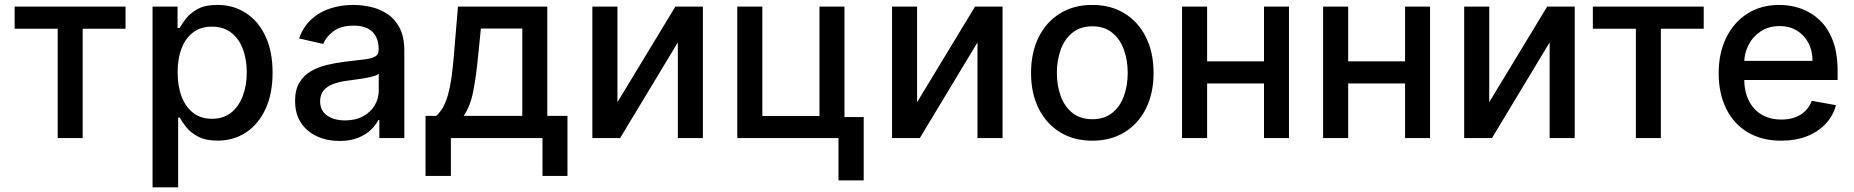

<svg xmlns="http://www.w3.org/2000/svg" viewBox="-20 -573 7695 797"><path d="M40.8 -453.8V-545.5H501.1V-453.8H323.2V0H219.5V-453.8Z M613.3 204.5V-545.5H717V-457H725.9Q735.1 -474.1 752.5 -496.4Q769.9 -518.8 800.8 -535.7Q831.7 -552.6 882.5 -552.6Q948.5 -552.6 1000.4 -519.2Q1052.2 -485.8 1081.9 -422.9Q1111.5 -360.1 1111.5 -271.7Q1111.5 -183.2 1082 -120.2Q1052.6 -57.2 1001.1 -23.3Q949.6 10.7 883.5 10.7Q833.8 10.7 802.4 -6Q771 -22.7 753.2 -45.1Q735.4 -67.5 725.9 -84.9H719.5V204.5ZM717.3 -272.7Q717.3 -215.2 734 -171.9Q750.7 -128.6 782.3 -104.2Q813.9 -79.9 859.7 -79.9Q907.3 -79.9 939.3 -105.3Q971.2 -130.7 987.7 -174.4Q1004.3 -218 1004.3 -272.7Q1004.3 -326.7 988.1 -369.7Q971.9 -412.6 939.8 -437.5Q907.7 -462.4 859.7 -462.4Q813.6 -462.4 781.8 -438.6Q750 -414.8 733.7 -372.2Q717.3 -329.5 717.3 -272.7Z M1389.2 12.1Q1337.4 12.1 1295.5 -7.3Q1253.6 -26.6 1229.2 -63.6Q1204.9 -100.5 1204.9 -154.1Q1204.9 -200.3 1222.7 -230.1Q1240.4 -259.9 1270.6 -277.3Q1300.8 -294.7 1338.1 -303.6Q1375.4 -312.5 1414.1 -317.1Q1463.1 -322.8 1493.6 -326.5Q1524.1 -330.3 1538 -338.8Q1551.8 -347.3 1551.8 -366.5V-369Q1551.8 -415.5 1525.7 -441.1Q1499.6 -466.6 1448.2 -466.6Q1394.5 -466.6 1363.8 -443Q1333.1 -419.4 1321.4 -390.6L1221.6 -413.4Q1239.3 -463.1 1273.6 -493.8Q1307.9 -524.5 1352.6 -538.5Q1397.4 -552.6 1446.7 -552.6Q1479.4 -552.6 1516.2 -544.9Q1552.9 -537.3 1585 -517Q1617.2 -496.8 1637.8 -459.3Q1658.4 -421.9 1658.4 -362.2V0H1554.7V-74.6H1550.4Q1540.1 -54 1519.5 -34.1Q1498.9 -14.2 1466.6 -1.1Q1434.3 12.1 1389.2 12.1ZM1412.3 -73.2Q1456.3 -73.2 1487.7 -90.6Q1519.2 -108 1535.7 -136.2Q1552.2 -164.4 1552.2 -196.7V-267Q1546.5 -261.4 1530.4 -256.6Q1514.2 -251.8 1493.6 -248.4Q1473 -245 1453.5 -242.4Q1433.9 -239.7 1420.8 -237.9Q1389.9 -234 1364.5 -224.8Q1339.1 -215.6 1324 -198.3Q1308.9 -181.1 1308.9 -152.7Q1308.9 -113.3 1338.1 -93.2Q1367.2 -73.2 1412.3 -73.2Z M1746.4 157.3V-92H1790.8Q1807.9 -107.6 1819.8 -129.3Q1831.7 -150.9 1840 -180.8Q1848.4 -210.6 1854 -250.5Q1859.7 -290.5 1864 -342L1881 -545.5H2251.8V-92H2335.6V157.3H2231.9V0H1851.6V157.3ZM1904.5 -92H2148.1V-454.5H1976.2L1964.8 -342Q1956.7 -256 1944.2 -193Q1931.8 -130 1904.5 -92Z M2543 -148.8 2783.4 -545.5H2897.7V0H2793.7V-397L2554.3 0H2438.9V-545.5H2543Z M3485.4 -545.5V-87H3565.3V175.8H3460.6V0H3040.5V-545.5H3144.5V-91.6H3381.7V-545.5Z M3786.9 -148.8 4027.3 -545.5H4141.7V0H4037.6V-397L3798.3 0H3682.9V-545.5H3786.9Z M4514.2 11Q4437.5 11 4380.3 -24.1Q4323.2 -59.3 4291.5 -122.5Q4259.9 -185.7 4259.9 -270.2Q4259.9 -355.1 4291.5 -418.7Q4323.2 -482.2 4380.3 -517.4Q4437.5 -552.6 4514.2 -552.6Q4590.9 -552.6 4648.1 -517.4Q4705.3 -482.2 4736.9 -418.7Q4768.5 -355.1 4768.5 -270.2Q4768.5 -185.7 4736.9 -122.5Q4705.3 -59.3 4648.1 -24.1Q4590.9 11 4514.2 11ZM4514.6 -78.1Q4564.3 -78.1 4596.9 -104.4Q4629.6 -130.7 4645.4 -174.4Q4661.2 -218 4661.2 -270.6Q4661.2 -322.8 4645.4 -366.7Q4629.6 -410.5 4596.9 -437.1Q4564.3 -463.8 4514.6 -463.8Q4464.5 -463.8 4431.6 -437.1Q4398.8 -410.5 4383 -366.7Q4367.2 -322.8 4367.2 -270.6Q4367.2 -218 4383 -174.4Q4398.8 -130.7 4431.6 -104.4Q4464.5 -78.1 4514.6 -78.1Z M5256.4 -318.5V-226.6H4960.9V-318.5ZM4990.8 -545.5V0H4886.7V-545.5ZM5330.6 -545.5V0H5226.9V-545.5Z M5842 -318.5V-226.6H5546.5V-318.5ZM5576.3 -545.5V0H5472.3V-545.5ZM5916.2 -545.5V0H5812.5V-545.5Z M6161.9 -148.8 6402.3 -545.5H6516.7V0H6412.6V-397L6173.3 0H6057.9V-545.5H6161.9Z M6592 -453.8V-545.5H7052.2V-453.8H6874.3V0H6770.6V-453.8Z M7373.9 11Q7293.3 11 7235.3 -23.6Q7177.2 -58.2 7145.8 -121.3Q7114.3 -184.3 7114.3 -269.2Q7114.3 -353 7145.8 -416.9Q7177.2 -480.8 7233.8 -516.7Q7290.5 -552.6 7366.5 -552.6Q7412.6 -552.6 7456 -537.3Q7499.3 -522 7533.7 -489.3Q7568.2 -456.7 7588.1 -404.7Q7608 -352.6 7608 -278.4V-240.8H7174.4V-320.3H7503.9Q7503.9 -362.2 7486.9 -394.7Q7469.8 -427.2 7439.1 -446Q7408.4 -464.8 7367.2 -464.8Q7322.4 -464.8 7289.2 -443Q7256 -421.2 7238.1 -386.2Q7220.2 -351.2 7220.2 -310.4V-248.2Q7220.2 -193.5 7239.5 -155.2Q7258.9 -116.8 7293.7 -96.8Q7328.5 -76.7 7375 -76.7Q7405.2 -76.7 7430 -85.4Q7454.9 -94.1 7473 -111.5Q7491.1 -128.9 7500.7 -154.5L7601.2 -136.4Q7589.1 -92 7558.1 -58.8Q7527 -25.6 7480.3 -7.3Q7433.6 11 7373.9 11Z"/></svg>

Font: InterMG Medium
Style: Regular
Weight: 500
Designer: Rasmus Andersson
Foundry: rsms
Version: Version 3.019;December 26, 2023;FontCreator 15.0.0.2955 64-b